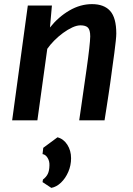

<svg xmlns="http://www.w3.org/2000/svg" viewBox="-20 -584 644 932"><path d="M39 0 115 -557H232L222.5 -450.5Q263.5 -502 316.8 -533Q370 -564 426.5 -564Q485 -564 514.8 -530.8Q544.5 -497.5 544.5 -421Q544.5 -409.5 542 -385.2Q539.5 -361 535 -326.8Q530.5 -292.5 524.5 -250.5Q523 -238.5 520.5 -220.5Q518 -202.5 514.8 -179Q511.5 -155.5 507.2 -127.2Q503 -99 498 -67Q493 -35 487.5 0H364.5Q368 -22.5 373 -58.2Q378 -94 385 -142Q392 -190 400.5 -250Q409 -310 413.2 -348.2Q417.5 -386.5 418 -407Q418 -438.5 407 -449.8Q396 -461 370.5 -461Q353 -461 330.8 -450.8Q308.5 -440.5 285.8 -423.8Q263 -407 243 -386.8Q223 -366.5 209.5 -347L161.5 0ZM229 328 186.5 300 188.5 287.5Q204.5 275.5 212 260Q219.5 244.5 220 219Q221 198.5 211 182.2Q201 166 186.5 164L190 133.5L259 82.5Q288.5 90 306.8 118.5Q325 147 325 184Q325 219 311.5 250.2Q298 281.5 276 302.5Q254 323.5 229 328Z"/></svg>

Font: Merriweather Sans Medium
Style: Italic
Weight: 500
Italic angle: -7.5°
Designer: Eben Sorkin
Foundry: Eben Sorkin
Version: Version 2.001